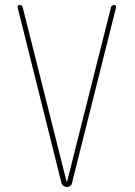

<svg xmlns="http://www.w3.org/2000/svg" viewBox="-20 -750 540 770"><path d="M226.6 -15.6 50.8 -719.7Q49.8 -723.6 52.2 -727.1Q54.7 -730.5 57.6 -730.5Q69.3 -730.5 71.3 -719.7L247.1 -21.5Q247.1 -20.5 248 -20Q249 -19.5 249 -21.5L424.8 -719.7Q426.8 -729.5 438.5 -730.5Q442.4 -730.5 444.3 -727.1Q446.3 -723.6 445.3 -719.7L268.6 -15.6Q267.6 -8.8 261.7 -4.4Q255.9 0 248.5 0Q241.2 0 234.9 -4.4Q228.5 -8.8 226.6 -15.6Z"/></svg>

Font: Rounded-X Mgen+ 1m thin
Style: Regular
Weight: 100
Designer: [Source Han Sans]
Ryoko NISHIZUKA  (kana & ideographs); Paul D. Hunt (Latin, Greek & Cyrillic); Wenlong ZHANG  (bopomofo
Version: Version 1.059.20150602